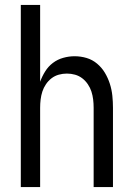

<svg xmlns="http://www.w3.org/2000/svg" viewBox="-20 -755 540 775"><path d="M64 0V-735H142V-425Q150 -447 162.5 -467Q175 -487 193.5 -501Q212 -515 235 -521.5Q258 -528 281 -528Q306 -528 329.5 -521Q353 -514 372 -498Q391 -482 403.5 -461Q416 -440 423.5 -416.5Q431 -393 433.5 -368.5Q436 -344 436 -320V0H358V-320Q358 -337 356 -353.5Q354 -370 349 -385.5Q344 -401 334.5 -415Q325 -429 312 -439Q299 -449 283 -453.5Q267 -458 250 -458Q233 -458 217 -453.5Q201 -449 188 -439Q175 -429 165.5 -415Q156 -401 151 -385.5Q146 -370 144 -353.5Q142 -337 142 -320V0Z"/></svg>

Font: Iosevka Custom
Style: Regular
Weight: 400
Monospace: yes
Designer: Belleve Invis
Foundry: Belleve Invis
Version: Version 32.5.0; ttfautohint (v1.8.4)